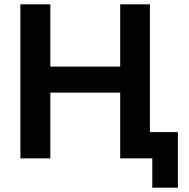

<svg xmlns="http://www.w3.org/2000/svg" viewBox="-20 -730 873 885"><path d="M671 -710V-121H800V135H682V0H534V-303H212V0H74V-710H212V-423H534V-710Z"/></svg>

Font: YasnoRaleway
Style: Bold
Weight: 700
Designer: Matt McInerney, Pablo Impallari, Rodrigo Fuenzalida
Foundry: Matt McInerney, Pablo Impallari, Rodrigo Fuenzalida
Version: Version 4.026